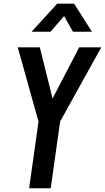

<svg xmlns="http://www.w3.org/2000/svg" viewBox="-20 -1002 559 1022"><path d="M135 0 185 -355 74.5 -750H192L271 -433H236.5L401.5 -750H519L300 -355L250 0ZM148 -833 284.5 -982.5H374.5L469.5 -833H368.5L321 -916.5L249 -833Z"/></svg>

Font: Mohave SemiBold
Style: Italic
Weight: 600
Italic angle: -8°
Designer: Gumpita Rahayu
Foundry: Tokotype
Version: Version 2.003